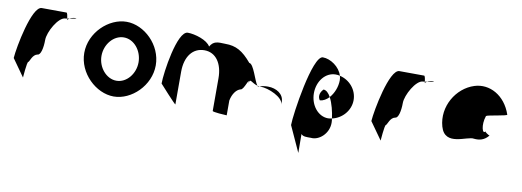

<svg xmlns="http://www.w3.org/2000/svg" viewBox="-59 -900 3882 1428"><g transform="rotate(10 1882.5 -186.5)"><path d="M22 -145 115 -14C115 -6 123 -135 134 -135C144 -142 155 -194 192 -201C216 -201 229 -258 229 -318C229 -378 297 -501 350 -501C350 -501 355 -502 363 -503C361 -520 356 -546 350 -546C350 -546 229 -547 163 -547C88 -547 27 -225 22 -145ZM363 -503C364 -498 364 -494 364 -491C364 -494 370 -500 379 -505C373 -504 368 -504 363 -503ZM379 -505C409 -510 448 -517 421 -517C405 -517 390 -511 379 -505Z M532 -274C532 -121 669 8 803 8C937 8 1072 -121 1072 -274C1072 -428 937 -556 803 -556C669 -556 532 -428 532 -274ZM662 -274C662 -362 726 -438 803 -438C880 -438 942 -362 942 -274C942 -188 880 -111 803 -111C726 -111 662 -188 662 -274Z M1138 -149C1138 -149 1266 -6 1266 -14V-261C1266 -376 1322 -448 1409 -448C1498 -448 1548 -370 1548 -261V-14C1548 -6 1645 0 1656 0V-112C1666 -164 1694 -200 1724 -208C1751 -208 1776 -320 1776 -261C1776 -309 1798 -269 1842 -257C1818 -290 1787 -413 1754 -413C1686 -494 1634 -522 1554 -522C1494 -525 1464 -526 1438 -481C1414 -526 1319 -555 1265 -555C1185 -555 1138 -230 1138 -149ZM1842 -257C1844 -254 1846 -252 1848 -251L1857 -254ZM1857 -254H1866C1926 -254 2042 -205 2042 -149V-170C2042 -228 1986 -264 1922 -264C1901 -264 1878 -261 1857 -254Z M2140 -12 2229 183 2228 40C2242 58 2270 56 2302 56C2363 63 2434 2 2434 -80C2434 -90 2433 -101 2431 -113C2421 -111 2412 -109 2402 -109C2327 -109 2266 -184 2266 -275C2266 -366 2325 -440 2402 -440C2413 -440 2424 -439 2434 -436C2415 -501 2344 -549 2286 -549C2208 -549 2140 -92 2140 -12ZM2319 -230C2344 -232 2368 -246 2387 -267C2372 -295 2353 -314 2332 -314C2302 -284 2303 -250 2319 -230ZM2387 -267C2410 -225 2425 -161 2431 -113C2506 -129 2566 -196 2566 -275C2566 -353 2509 -419 2434 -436C2437 -425 2439 -414 2439 -403C2439 -353 2418 -301 2387 -267Z M2723 -145 2816 -14C2816 -6 2824 -135 2835 -135C2845 -142 2856 -194 2893 -201C2917 -201 2930 -258 2930 -318C2930 -378 2998 -501 3051 -501C3051 -501 3056 -502 3064 -503C3062 -520 3057 -546 3051 -546C3051 -546 2930 -547 2864 -547C2789 -547 2728 -225 2723 -145ZM3064 -503C3065 -498 3065 -494 3065 -491C3065 -494 3071 -500 3080 -505C3074 -504 3069 -504 3064 -503ZM3080 -505C3110 -510 3149 -517 3122 -517C3106 -517 3091 -511 3080 -505Z M3250 -196C3291 -52 3447 -160 3498 -148C3538 -144 3575 -152 3607 -191C3599 -193 3570 -212 3572 -217C3554 -188 3531 -257 3556 -330C3566 -340 3720 -358 3710 -368C3663 -506 3542 -570 3432 -535C3299 -493 3209 -341 3250 -196ZM3572 -218V-217ZM3608 -192 3607 -191C3609 -191 3609 -191 3608 -190Z"/></g></svg>

Font: Ampere
Style: SCCnd
Weight: 400
Version: Version 1